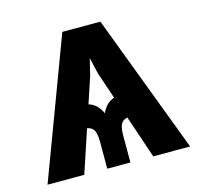

<svg xmlns="http://www.w3.org/2000/svg" viewBox="-85 -638 761 729"><g transform="rotate(-15 295.5 -273.0)"><path d="M430.8 0 309.8 -357.4 265.6 -545.9H369.4L575.8 0ZM250 0V-107.5Q250 -143.6 238.1 -156.9Q226.2 -170.3 190.2 -171V-263.6Q222.7 -263.6 251.7 -251.8Q280.6 -240 295.7 -205.7Q310.9 -240 339.9 -251.8Q368.9 -263.6 401.1 -263.6V-171Q365.6 -170.3 353.4 -157.2Q341.1 -144 341.1 -107.5V0ZM15.3 0 219.7 -545.9H324.6L278.4 -356.6L159.7 0Z"/></g></svg>

Font: Inter Variable LoSnoCo
Style: Regular
Weight: 400
Designer: Rasmus Andersson
Foundry: rsms
Version: Version 4.000;git-a52131595; featfreeze: case,dlig,ss01,ss02